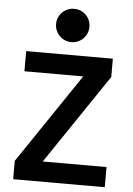

<svg xmlns="http://www.w3.org/2000/svg" viewBox="-62 -998 724 1044"><g transform="rotate(5 300.0 -476.0)"><path d="M50 0H550V-110H202L533 -600V-700H60V-590H381L50 -100ZM209 -861C209 -811 250 -770 300 -770C351 -770 391 -811 391 -861C391 -912 351 -952 300 -952C250 -952 209 -912 209 -861Z"/></g></svg>

Font: CommitMono
Style: Bold
Weight: 700
Monospace: yes
Designer: Eigil Nikolajsen
Foundry: Eigil Nikolajsen
Version: Version 1.143